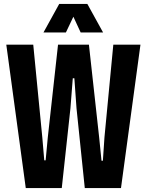

<svg xmlns="http://www.w3.org/2000/svg" viewBox="-20 -956 745 976"><path d="M111 0 12 -729H149L195 -258L205 -141H212L223 -258L275 -729H432L484 -258L496 -139H503L511 -258L556 -729H694L595 0H411L369 -405L358 -558H350L338 -405L294 0ZM201 -791 281 -936H424L504 -791H390L353 -871L315 -791Z"/></svg>

Font: Mona Sans Condensed
Style: Bold
Weight: 700
Width: 3
Designer: Deni Anggara
Foundry: GitHub
Version: Version 2.000